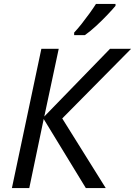

<svg xmlns="http://www.w3.org/2000/svg" viewBox="-20 -964 692 984"><path d="M41 0 192 -714H281L207 -367L544 -714H652L299 -357L522 0H420L204 -354L130 0ZM360 -784V-797Q378 -816 398.5 -842Q419 -868 438.5 -895Q458 -922 472 -944H572V-934Q558 -917 530.5 -888Q503 -859 472 -830.5Q441 -802 415 -784Z"/></svg>

Font: Noto IKEA Latin
Style: Italic
Weight: 400
Italic angle: -12°
Designer: Monotype Design Team
Foundry: Monotype Imaging Inc.
Version: Version 1.0